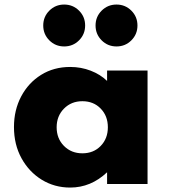

<svg xmlns="http://www.w3.org/2000/svg" viewBox="-20 -830 770 866"><path d="M296.5 16Q390 16 463 -53V0H645.5V-512H463V-465Q432.5 -494.5 389 -511.2Q345.5 -528 296.5 -528Q222.5 -528 165.2 -492.2Q108 -456.5 75.5 -395Q43 -333.5 43 -257Q43 -178 77 -116.2Q111 -54.5 168.5 -19.2Q226 16 296.5 16ZM351.5 -138.5Q301.5 -138.5 268.5 -171.8Q235.5 -205 235.5 -256Q235.5 -306.5 268.5 -340Q301.5 -373.5 351.5 -373.5Q402 -373.5 434.2 -340.2Q466.5 -307 466.5 -256Q466.5 -205 434.2 -171.8Q402 -138.5 351.5 -138.5ZM505.5 -620.5Q545 -620.5 572.5 -648Q600 -675.5 600 -715Q600 -754.5 572.5 -782Q545 -809.5 505.5 -809.5Q466 -809.5 438.5 -782Q411 -754.5 411 -715Q411 -675.5 438.5 -648Q466 -620.5 505.5 -620.5ZM269.5 -620.5Q309 -620.5 336.5 -648Q364 -675.5 364 -715Q364 -754.5 336.5 -782Q309 -809.5 269.5 -809.5Q230 -809.5 202.5 -782Q175 -754.5 175 -715Q175 -675.5 202.5 -648Q230 -620.5 269.5 -620.5Z"/></svg>

Font: Spartan ExtraBold
Style: Regular
Weight: 800
Designer: Matt Bailey, Mirko Velimirovic
Foundry: Matt Bailey
Version: Version 1.003; ttfautohint (v1.8.3)